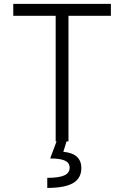

<svg xmlns="http://www.w3.org/2000/svg" viewBox="-20 -713 626 968"><path d="M260.7 0V-633.3H46.9V-693.4H539.1V-633.3H325.2V0ZM218.3 234.4V183.6Q276.9 183.6 304 171.4Q331.1 159.2 331.1 132.3Q331.1 107.9 307.6 96.9Q284.2 85.9 232.9 85.9L271.5 -17.1L316.4 -2.9L299.3 52.2Q346.7 57.1 368.4 78.1Q390.1 99.1 390.1 133.8Q390.1 185.5 348.6 210Q307.1 234.4 218.3 234.4Z"/></svg>

Font: Cascadia Mono PL Light
Style: Regular
Weight: 300
Monospace: yes
Designer: Aaron Bell
Foundry: Saja Typeworks
Version: Version 2404.023; ttfautohint (v1.8.4)